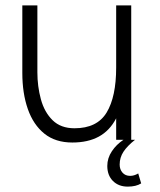

<svg xmlns="http://www.w3.org/2000/svg" viewBox="-20 -520 594 714"><path d="M119 -251Q119 -199 132 -151Q145 -103 175.5 -73Q206 -43 257 -43Q341 -43 376.5 -101.5Q412 -160 412 -269V-500H468V0H482Q453 23 439 44.5Q425 66 425 92Q425 110 435.5 122Q446 134 464 134Q479 134 494 125L505 162Q486 174 455 174Q421 174 400 153Q379 132 379 97Q379 68 396 42.5Q413 17 439 0H412V-80Q388 -34 347.5 -12Q307 10 249 10Q186 10 145 -23Q104 -56 83.5 -114.5Q63 -173 63 -249V-500H119Z"/></svg>

Font: Haskoy Light
Style: Regular
Weight: 300
Designer: Ertekin Erdin
Foundry: Ertekin Erdin
Version: Version 2.000; ttfautohint (v1.8.4.7-5d5b)